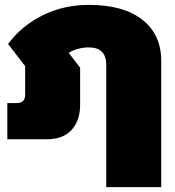

<svg xmlns="http://www.w3.org/2000/svg" viewBox="-20 -570 715 786"><path d="M415 -304Q415 -376 343 -376Q301 -376 261 -354L308 -293V-141Q308 -76 273 -38Q238 0 173 0H10V-148H46Q66 -148 74.5 -156.5Q83 -165 83 -184V-299L13 -390Q69 -465 155 -507.5Q241 -550 344 -550Q486 -550 563 -489Q640 -428 640 -321V196H415Z"/></svg>

Font: Prompt Black
Style: Regular
Weight: 900
Designer: Katatrad Team
Foundry: CadsonDemak
Version: Version 1.001